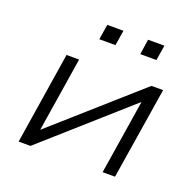

<svg xmlns="http://www.w3.org/2000/svg" viewBox="-123 -830 980 960"><g transform="rotate(20 367.0 -350.0)"><path d="M72 0 149 -489H216L151 -78H137L601 -489H663L585 0H519L584 -411H598L135 0ZM494 -619 506 -700H593L580 -619ZM276 -619 289 -700H375L362 -619Z"/></g></svg>

Font: Nunito Sans 10pt Expanded Light
Style: Italic
Weight: 300
Width: 7
Italic angle: -9°
Designer: Vernon Adams
Foundry: Vernon Adams
Version: Version 3.101;gftools[0.9.27]